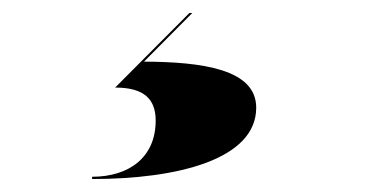

<svg xmlns="http://www.w3.org/2000/svg" viewBox="-20 -21 590 296"><path d="M220 165C220 221.5 179 251.5 122 251.5V255C253 255 375 225 375 145C375 85.5 291.5 74.5 202 74L276.5 -1H272L157.5 114C202.5 114 220 132 220 165Z"/></svg>

Font: Bodoni* 48pt Fatface
Style: Italic
Weight: 900
Italic angle: -13°
Version: Version 2.3